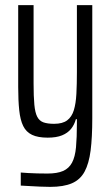

<svg xmlns="http://www.w3.org/2000/svg" viewBox="-20 -530 434 749"><path d="M176 199Q156 199 136 198Q116 197 97.5 196Q79 195 61 194V143Q73 144 89.5 145Q106 146 125.5 146.5Q145 147 165 147Q203 147 226 137Q249 127 261 104.5Q273 82 276.5 44.5Q280 7 280 -49V-65H276Q270 -43 257 -27Q244 -11 222 -2Q200 7 166 7Q128 7 105 -4Q82 -15 70.5 -38.5Q59 -62 55 -100Q51 -138 51 -191V-510H111V-205Q111 -153 114 -121.5Q117 -90 125.5 -74Q134 -58 150 -52.5Q166 -47 191 -47Q224 -47 242 -60.5Q260 -74 268 -100Q276 -126 278 -164Q280 -202 280 -249V-510H340V-69Q340 6 333.5 57Q327 108 310 139.5Q293 171 260.5 185Q228 199 176 199Z"/></svg>

Font: Saira ExtraCondensed
Style: Regular
Weight: 400
Width: 2
Designer: Hector Gatti with collaboration of the Omnibus-Type team
Foundry: Omnibus-Type
Version: Version 1.101